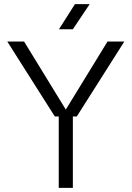

<svg xmlns="http://www.w3.org/2000/svg" viewBox="-20 -905 635 925"><path d="M244 -344 15 -705H96L305 -364H289L498 -705H579L350 -344ZM263 0V-363H331V0ZM341 -885H412L331 -764H264Z"/></svg>

Font: TikTok Sans 24pt Light
Style: Regular
Weight: 300
Version: Version 4.000